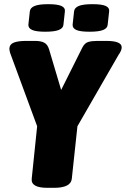

<svg xmlns="http://www.w3.org/2000/svg" viewBox="-20 -898 603 920"><path d="M207 2Q127 2 132 -42L158 -293L32 -635Q25 -652 25 -666Q26 -686 46.5 -694Q67 -702 106 -702H148Q176 -702 192 -693.5Q208 -685 215 -662L273 -467L375 -671Q386 -692 403 -697Q420 -702 447 -702H489Q565 -702 563 -670Q563 -656 548 -635L351 -293L324 -41Q319 2 239 2ZM409 -746Q364 -746 345.5 -754.5Q327 -763 328 -780L335 -844Q337 -861 357.5 -869.5Q378 -878 423 -878Q468 -878 486.5 -869.5Q505 -861 503 -844L496 -780Q495 -763 474.5 -754.5Q454 -746 409 -746ZM197 -746Q153 -746 134 -754.5Q115 -763 116 -780L123 -844Q125 -861 146 -869.5Q167 -878 211 -878Q255 -878 274 -869.5Q293 -861 291 -844L284 -780Q283 -763 262 -754.5Q241 -746 197 -746Z"/></svg>

Font: Asap Semi Condensed Semi Condensed Black
Style: Italic
Weight: 900
Width: 4
Italic angle: -6°
Designer: Pablo Cosgaya
Foundry: Omnibus-Type
Version: Version 3.001; ttfautohint (v1.8.4.7-5d5b)